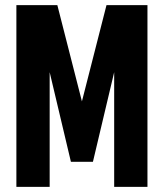

<svg xmlns="http://www.w3.org/2000/svg" viewBox="-20 -730 640 750"><path d="M257 -98 174 -448V0H44V-710H204L300 -334L396 -710H556V0H426V-448L343 -98Z"/></svg>

Font: Geist Mono
Style: Bold
Weight: 700
Monospace: yes
Designer: Basement.studio, Andrés Briganti, Mateo Zaragoza
Foundry: Basement.studio, Vercel, Andrés Briganti, Guido Ferreyra, Mateo Zaragoza
Version: Version 1.500; ttfautohint (v1.8.4.7-5d5b)